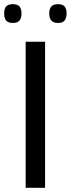

<svg xmlns="http://www.w3.org/2000/svg" viewBox="-40 -900 339 920"><path d="M83 0V-700H176V0ZM238 -790Q216 -790 206 -801.5Q196 -813 196 -835Q196 -858 206 -869Q216 -880 238 -880Q260 -880 269.5 -869Q279 -858 279 -835Q279 -813 269.5 -801.5Q260 -790 238 -790ZM22 -790Q-1 -790 -10.5 -801.5Q-20 -813 -20 -835Q-20 -858 -10.5 -869Q-1 -880 22 -880Q44 -880 53.5 -869Q63 -858 63 -835Q63 -813 53.5 -801.5Q44 -790 22 -790Z"/></svg>

Font: Georama SemiExpanded
Style: Regular
Weight: 400
Width: 6
Designer: Jean-Baptiste Levee
Foundry: Production Type
Version: Version 1.001